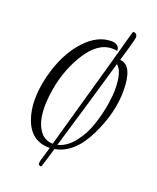

<svg xmlns="http://www.w3.org/2000/svg" viewBox="-157 -801 861 1052"><g transform="rotate(20 273.5 -275.0)"><path d="M420 -539.2Q495.2 -534.4 495.2 -384.8Q495.2 -254.4 426.4 -115.2Q357.6 24 248.8 43.2Q240 72 228.8 109.6Q217.6 147.2 215.6 152.8Q213.6 158.4 209.6 158.4Q207.2 158.4 201.6 155.6Q196 152.8 196 144Q196 135.2 198.4 128Q215.2 71.2 222.4 46.4H219.2Q111.2 46.4 72.8 -63.2Q54.4 -114.4 54.4 -176.8Q54.4 -239.2 72 -312Q108 -456.8 189.6 -544Q260 -619.2 340.8 -619.2Q363.2 -619.2 375.2 -609.2Q387.2 -599.2 387.2 -588.8L388 -579.2Q380 -582.4 358.4 -582.4Q272 -582.4 205.2 -471.6Q138.4 -360.8 122.4 -222.4Q118.4 -188 118.4 -158.4Q118.4 -67.2 155.2 -18.4Q183.2 18.4 229.6 19.2Q417.6 -645.6 431.2 -700Q433.6 -708 440 -708Q442.4 -708 445.6 -706.4Q459.2 -701.6 459.2 -684.8Q459.2 -673.6 443.2 -619.2Q427.2 -564.8 420 -539.2ZM449.6 -376Q449.6 -480.8 411.2 -511.2Q333.6 -242.4 256 16Q305.6 4.8 347.2 -46.4Q388.8 -97.6 411.2 -166.4Q433.6 -235.2 441.6 -289.6Q449.6 -344 449.6 -376Z"/></g></svg>

Font: Euphoria Script
Style: Regular
Weight: 400
Designer: Sabrina Mariela Lopez
Foundry: Sabrina Mariela Lopez
Version: Version 1.002